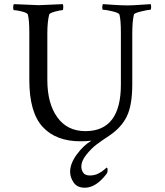

<svg xmlns="http://www.w3.org/2000/svg" viewBox="-20 -666 779 905"><path d="M163.1 -641.6Q178.7 -641.6 276.4 -646.5Q278.3 -640.6 278.3 -632.8Q278.3 -618.2 274.4 -618.2Q264.6 -618.2 239.3 -611.3Q213.9 -604.5 211.9 -597.7Q203.1 -563.5 203.1 -506.8V-289.1Q203.1 -178.7 250 -113.3Q296.9 -47.9 382.8 -47.9Q549.8 -47.9 549.8 -267.6V-511.7Q549.8 -571.3 543 -597.7Q540 -605.5 509.3 -612.8Q478.5 -620.1 465.8 -620.1Q461.9 -620.1 461.9 -631.3Q461.9 -642.6 465.8 -646.5Q478.5 -645.5 516.6 -643.1Q554.7 -640.6 581.1 -640.6Q606.4 -640.6 645 -643.6Q683.6 -646.5 690.4 -646.5Q692.4 -640.6 692.4 -631.8Q692.4 -620.1 688.5 -620.1Q678.7 -620.1 646 -612.3Q613.3 -604.5 611.3 -597.7Q603.5 -567.4 603.5 -506.8V-269.5Q603.5 -170.9 578.1 -118.2Q552.7 -65.4 496.1 -27.3Q456.1 -1 433.1 16.6Q410.2 34.2 386.7 63.5Q363.3 92.8 363.3 119.1Q363.3 134.8 372.1 147.9Q380.9 161.1 403.3 161.1Q425.8 161.1 443.8 151.9Q461.9 142.6 471.7 133.3Q481.4 124 482.4 124Q487.3 124 487.3 136.7Q487.3 146.5 482.4 153.3Q432.6 218.8 379.9 218.8Q343.8 218.8 327.1 194.3Q310.5 169.9 310.5 143.6Q310.5 104.5 342.8 61Q375 17.6 411.1 -2.9Q386.7 0 359.4 0Q243.2 0 180.7 -68.4Q118.2 -136.7 118.2 -289.1V-510.7Q118.2 -571.3 111.3 -597.7Q108.4 -605.5 83.5 -611.8Q58.6 -618.2 45.9 -618.2Q42 -618.2 42 -630.9Q42 -642.6 45.9 -646.5Q158.2 -641.6 163.1 -641.6Z"/></svg>

Font: Crimson Text
Style: Roman
Weight: 400
Version: Version 0.13